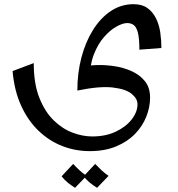

<svg xmlns="http://www.w3.org/2000/svg" viewBox="-20 -411 850 916"><path d="M408 310Q339 310 276.5 285.5Q214 261 163.5 212.5Q113 164 80.5 92.5Q48 21 40 -72L141 -110Q141 -12 167.5 55Q194 122 236 163Q278 204 326.5 222Q375 240 420 240Q484 240 532.5 217Q581 194 608.5 158.5Q636 123 636 86Q636 60 608.5 37Q581 14 518.5 6.5Q456 -1 349 21L371 -94Q398 -99 439 -100.5Q480 -102 524.5 -95.5Q569 -89 608 -71.5Q647 -54 671.5 -23.5Q696 7 696 55Q696 100 678 145.5Q660 191 624 228Q588 265 534 287.5Q480 310 408 310ZM349 21Q349 -63 368.5 -137Q388 -211 424 -268.5Q460 -326 509 -358.5Q558 -391 617 -391Q658 -391 683.5 -372.5Q709 -354 724 -324Q739 -294 744.5 -257Q750 -220 750 -182L645 -174Q645 -227 638 -254.5Q631 -282 618 -291.5Q605 -301 587 -301Q566 -301 536 -284.5Q506 -268 476.5 -234.5Q447 -201 427.5 -150.5Q408 -100 408 -33ZM338 485Q320 474 303 460Q286 446 274 430L329 371Q344 387 359 401Q374 415 393 428ZM443 485Q425 474 408 460Q391 446 379 430L434 371Q449 387 464 401Q479 415 498 428Z"/></svg>

Font: Marhey Light
Style: Regular
Weight: 300
Designer: Nur Syamsi & Bustanul Arifin
Foundry: Namelatype
Version: Version 1.000